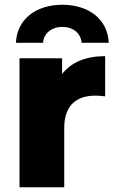

<svg xmlns="http://www.w3.org/2000/svg" viewBox="-20 -787 482 807"><path d="M250 -249C250 -345 302 -385 381 -385C394 -385 406 -384 422 -382V-551C342 -551 280 -526 241 -476V-542H62V0H250ZM161 -607C164 -648 198 -674 242 -674C286 -674 320 -648 323 -607H437C433 -706 353 -767 242 -767C131 -767 51 -706 47 -607Z"/></svg>

Font: Montserrat-Alt1 ExtBd
Style: Regular
Weight: 800
Designer: Differentunic
Foundry: Differentunic
Version: Version 7.222